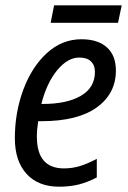

<svg xmlns="http://www.w3.org/2000/svg" viewBox="-20 -694 481 724"><path d="M36 -173Q36 -270 68 -356Q100 -442 157 -494Q214 -546 287 -546Q349 -546 383 -515.5Q417 -485 417 -428Q417 -341 345 -289Q273 -237 136 -237H124Q119 -205 119 -179Q119 -59 221 -59Q252 -59 280.5 -67.5Q309 -76 345 -95V-25Q311 -7 277.5 1.5Q244 10 203 10Q124 10 80 -38.5Q36 -87 36 -173ZM141 -302Q233 -302 285.5 -333Q338 -364 338 -423Q338 -448 323 -462.5Q308 -477 279 -477Q235 -477 195.5 -429Q156 -381 136 -302ZM184 -674H439L425 -608H171Z"/></svg>

Font: Noto Sans UI Narrow
Style: Italic
Weight: 400
Width: 4
Italic angle: -12°
Designer: Monotype Design Team
Foundry: Monotype Imaging Inc.
Version: Version 1.001